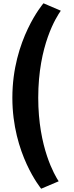

<svg xmlns="http://www.w3.org/2000/svg" viewBox="-20 -890 449 1165"><path d="M336 210C313 175 212 6 212 -297C212 -615 322 -787 349 -825L244 -870L243 -869C243 -869 55 -651 55 -297C55 45 229 253 229 254L230 255Z"/></svg>

Font: Hussar Woodtype
Style: SeBd
Weight: 900
Foundry: Cannot Into Space Fonts
Version: Version 1.07